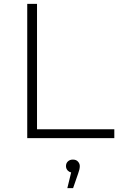

<svg xmlns="http://www.w3.org/2000/svg" viewBox="-20 -720 625 1001"><path d="M122 0V-700H173V-46H576V0ZM331 261 351 179Q341 177 334 170Q324 160 324 146Q324 131 334 121.5Q344 112 360 112Q377 112 386.5 122.5Q396 133 396 146Q396 155 393.5 165Q391 175 387 186L361 261Z"/></svg>

Font: Montserrat Z Light
Style: Regular
Weight: 300
Designer: Julieta Ulanovsky
Foundry: Julieta Ulanovsky
Version: Version 8.000